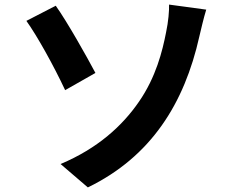

<svg xmlns="http://www.w3.org/2000/svg" viewBox="-20 -773 1040 837"><path d="M244 -58 363 44C639 -90 784 -323 849 -614C856 -643 867 -692 879 -731L717 -753C718 -728 714 -678 704 -632C688 -550 660 -437 586 -330C514 -225 406 -126 244 -58ZM223 -748 95 -682C141 -618 214 -487 264 -380L396 -455C359 -525 273 -678 223 -748Z"/></svg>

Font: DAIFUKU Sans JP
Style: Bold
Weight: 700
Designer: Original font ‘Source Han Sans JP’ : Ryoko NISHIZUKA  (kana, bopomofo & ideographs); Paul D. Hunt (Latin, Greek & Cyrill
Foundry: Daifuku
Version: Version 1.001